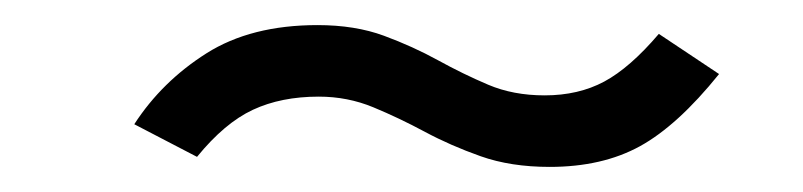

<svg xmlns="http://www.w3.org/2000/svg" viewBox="-20 -397 640 153"><path d="M418 -264Q387 -264 363 -272.5Q339 -281 318.5 -292Q298 -303 277.5 -311.5Q257 -320 234 -320Q204 -320 181.5 -309.5Q159 -299 137 -272L87 -298Q109 -332 144.5 -354.5Q180 -377 233 -377Q263 -377 286 -368.5Q309 -360 329 -349Q349 -338 369 -329.5Q389 -321 414 -321Q441 -321 461.5 -332Q482 -343 505 -370L553 -338Q520 -297 490 -280.5Q460 -264 418 -264Z"/></svg>

Font: Inconsolata Expanded
Style: Regular
Weight: 400
Width: 7
Monospace: yes
Designer: Raph Levien, Cyreal, Brenton Simpson
Foundry: Raph Levien, Cyreal, Google
Version: Version 3.000; ttfautohint (v1.8.2.53-6de2)